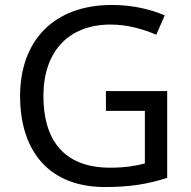

<svg xmlns="http://www.w3.org/2000/svg" viewBox="-20 -744 768 774"><path d="M407 -377V-297H564V-85C528 -76 487 -68 424 -68C232 -68 155 -186 155 -357C155 -535 255 -645 426 -645C494 -645 559 -626 610 -604L644 -682C583 -708 511 -724 431 -724C197 -724 61 -580 61 -357C61 -131 181 10 403 10C503 10 577 -2 654 -27V-377Z"/></svg>

Font: Noto Sans Cuneiform
Style: Regular
Weight: 400
Designer: Monotype Design Team
Foundry: Monotype Imaging Inc.
Version: Version 2.001